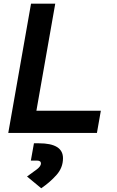

<svg xmlns="http://www.w3.org/2000/svg" viewBox="-20 -713 626 1030"><path d="M24.4 0 146.5 -693.4H276.4L175.3 -119.1H521L500 0ZM201.2 296.9 125 233.9Q155.3 212.4 177.5 195.6Q199.7 178.7 199.7 163.6Q199.7 148.4 177.2 148.4H145.5L162.1 55.7H189Q317.9 55.7 317.9 135.7Q317.9 186 283.7 224.9Q249.5 263.7 201.2 296.9Z"/></svg>

Font: CaskaydiaCove NFP
Style: Bold Italic
Weight: 700
Italic angle: -10°
Designer: Aaron Bell
Foundry: Saja Typeworks
Version: Version 2111.001; VTT 6.35;Nerd Fonts 3.1.1